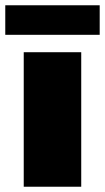

<svg xmlns="http://www.w3.org/2000/svg" viewBox="-46 -708 398 728"><path d="M44 0V-510H262V0ZM-26 -576V-688H332V-576Z"/></svg>

Font: Saira Thin Black
Style: Regular
Weight: 900
Version: Version 1.101